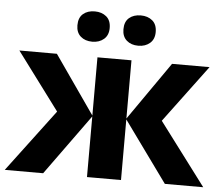

<svg xmlns="http://www.w3.org/2000/svg" viewBox="-54 -817 1016 877"><g transform="rotate(5 454.0 -378.5)"><path d="M694 -286 909 0H733L532 -278V0H376V-278L175 0H-1L214 -286L18 -549H190L376 -282V-549H532V-282L718 -549H890ZM346 -757Q378 -757 399 -739.5Q420 -722 420 -687Q420 -654 399 -636Q378 -618 346 -618Q313 -618 292.5 -636Q272 -654 272 -687Q272 -722 292.5 -739.5Q313 -757 346 -757ZM557 -757Q589 -757 610 -739.5Q631 -722 631 -687Q631 -654 610 -636Q589 -618 557 -618Q524 -618 503.5 -636Q483 -654 483 -687Q483 -722 503.5 -739.5Q524 -757 557 -757Z"/></g></svg>

Font: Noto Sans UI ExtraBold
Style: Regular
Weight: 800
Designer: Monotype Design Team
Foundry: Monotype Imaging Inc.
Version: Version 1.001